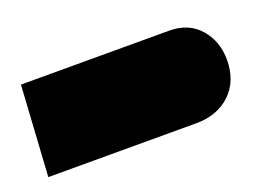

<svg xmlns="http://www.w3.org/2000/svg" viewBox="-43 -238 436 323"><g transform="rotate(-20 175.0 -76.0)"><path d="M10 -157H275Q310 -157 330 -134Q350 -111 350 -78Q350 -40 326.5 -17.5Q303 5 265 5H0Z"/></g></svg>

Font: Noto Sans Arabic CondBlack
Style: Regular
Weight: 900
Width: 3
Designer: Nadine Chahine
Foundry: Monotype Imaging Inc.
Version: Version 1.001